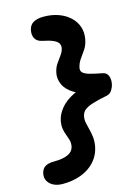

<svg xmlns="http://www.w3.org/2000/svg" viewBox="-196 -896 895 1241"><g transform="rotate(-15 251.5 -275.5)"><path d="M64.6 262.8Q28.6 262.8 3.2 249.7Q-22.2 236.6 -34.1 214.7Q-46 192.8 -40.6 165.6Q-34.6 135.8 -13.8 121.9Q7 108 47 108Q76.6 108 99.6 104.2Q122.6 100.4 139.8 92.7Q157 85 167.5 72.6Q178 60.2 181.6 43.2Q185.8 21.6 180.7 2.5Q175.6 -16.6 167.7 -36.8Q159.8 -57 155.6 -80.9Q151.4 -104.8 157.4 -136.2Q166 -177 197.4 -215.4Q228.8 -253.8 287.3 -282.8Q345.8 -311.8 434 -322L421.2 -257.6Q335.4 -265.6 286.4 -294.6Q237.4 -323.6 219.5 -363Q201.6 -402.4 209.4 -440.4Q215.8 -473.4 232 -497.6Q248.2 -521.8 264 -542.6Q279.8 -563.4 284.2 -585Q288 -604 280 -618.4Q272 -632.8 247 -644.2Q222 -655.6 173.6 -665.4Q141.8 -672 128.8 -695.2Q115.8 -718.4 122.4 -750.6Q129.2 -784.8 155.5 -799.3Q181.8 -813.8 223.4 -813.8Q278.4 -813.8 322.9 -797.6Q367.4 -781.4 398.2 -752.6Q429 -723.8 442 -685.2Q455 -646.6 446 -601Q439 -565.2 421.5 -539.2Q404 -513.2 386.6 -489Q369.2 -464.8 362.6 -434.4Q358.8 -416 369.6 -403.5Q380.4 -391 411.1 -381.7Q441.8 -372.4 498.4 -361.8Q526.2 -356.6 534.9 -331.7Q543.6 -306.8 537.6 -278.8Q534 -259.2 521.5 -239.3Q509 -219.4 486.4 -214.6Q425 -202.8 388 -190.9Q351 -179 332.8 -164Q314.6 -149 310 -124.4Q305.8 -102.8 310.2 -80.3Q314.6 -57.8 321.4 -33Q328.2 -8.2 331.5 21Q334.8 50.2 328.4 84.2Q320.4 125 298.1 158Q275.8 191 241.6 214.4Q207.4 237.8 163 250.3Q118.6 262.8 64.6 262.8Z"/></g></svg>

Font: Shantell Sans Light
Style: Italic
Weight: 300
Italic angle: -11°
Designer: Stephen Nixon, Anya Danilova, Shantell Martin
Foundry: Arrow Type
Version: Version 1.008;[ac192a2d6]